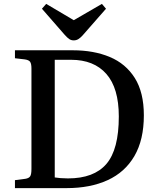

<svg xmlns="http://www.w3.org/2000/svg" viewBox="-20 -969 809 989"><path d="M57 0V-41L111 -48Q129 -51 135.5 -61Q142 -71 142 -99V-616Q142 -640 135.5 -650Q129 -660 108 -663L57 -669V-710H355Q463 -710 545.5 -675.5Q628 -641 674.5 -567Q721 -493 721 -375Q721 -249 672.5 -165.5Q624 -82 534.5 -41Q445 0 323 0ZM330 -50Q464 -50 528 -124.5Q592 -199 592 -369Q592 -515 528 -588Q464 -661 346 -661H262V-55Q273 -53 292 -51.5Q311 -50 330 -50ZM360 -761Q347 -761 337 -767.5Q327 -774 312 -791L196 -924L218 -949L360 -865L505 -949L526 -924L405 -786Q394 -774 383.5 -767.5Q373 -761 360 -761Z"/></svg>

Font: Literata 36pt Medium
Style: Regular
Weight: 500
Designer: Latin by Veronika Burian and Jose Scaglione. Greek by Irene Vlachou. Cyrillic by Vera Evstafieva.
Foundry: TypeTogether
Version: Version 3.002